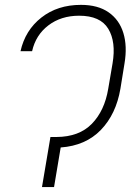

<svg xmlns="http://www.w3.org/2000/svg" viewBox="-20 -757 529 777"><path d="M194.8 -202.6H208.5Q300.3 -203.1 351.8 -256.1Q403.3 -309.1 418 -397.9L435.5 -500.5Q450.2 -587.4 418.2 -640.4Q386.2 -693.4 300.3 -693.4Q227.1 -693.4 175.8 -654.3Q124.5 -615.2 109.9 -549.8H63Q82 -634.8 147.5 -686Q212.9 -737.3 307.6 -737.3Q376.5 -737.3 419.7 -707Q462.9 -676.8 479.2 -623.5Q495.6 -570.3 483.9 -500.5L467.3 -397.9Q449.7 -294.9 388.2 -231.2Q326.7 -167.5 225.6 -160.2L198.7 0H149.9L184.1 -202.6Z"/></svg>

Font: Inter Display ExtraLight
Style: Italic
Weight: 200
Italic angle: -9.39999°
Designer: Rasmus Andersson
Foundry: rsms
Version: Version 4.000;git-a52131595